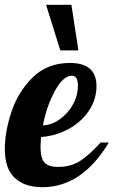

<svg xmlns="http://www.w3.org/2000/svg" viewBox="-33 -770 471 796"><path d="M158 -750 217 -561H292L263 -750ZM28 -32.5C55.3 -6.8 93.7 6 143 6C252.3 6 344 -55.7 418 -179H384C353.3 -145 325.2 -119.7 299.5 -103C273.8 -86.3 243 -78 207 -78C181.7 -78 163.3 -83.8 152 -95.5C140.7 -107.2 135 -129.3 135 -162C135 -168.7 135.7 -182 137 -202C177 -204.7 214.7 -215.5 250 -234.5C285.3 -253.5 313.7 -278.7 335 -310C356.3 -341.3 367 -375.7 367 -413C367 -477 330.3 -509 257 -509C194.3 -509 142.7 -488.8 102 -448.5C61.3 -408.2 32 -360.3 14 -305C-4 -249.7 -13 -199 -13 -153C-13 -98.3 0.7 -58.2 28 -32.5ZM215.5 -276C193.2 -260 169.7 -251.3 145 -250C155 -303.3 171.5 -351 194.5 -393C217.5 -435 241 -456 265 -456C281.7 -456 290 -442.3 290 -415C290 -387.7 283.2 -361.7 269.5 -337C255.8 -312.3 237.8 -292 215.5 -276Z"/></svg>

Font: DonutKreme
Style: Regular
Weight: 400
Designer: Impallari Type
Foundry: Impallari Type
Version: Version 2.100